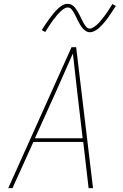

<svg xmlns="http://www.w3.org/2000/svg" viewBox="-20 -981 640 1001"><path d="M23 0 353 -735H377L465 0H442L414 -241H154L45 0ZM162 -260H411L384 -490Q378 -543 372 -596Q366 -649 360 -702Q337 -649 313 -596Q289 -543 266 -490ZM449 -813Q437 -813 427 -819.5Q417 -826 410 -834.5Q403 -843 397.5 -852.5Q392 -862 386.5 -872.5Q381 -883 376 -894Q371 -905 365.5 -914.5Q360 -924 352.5 -933Q345 -942 333 -942Q328 -942 325.5 -941Q323 -940 318.5 -938Q314 -936 309 -932.5Q304 -929 298 -923.5Q292 -918 289 -914.5Q286 -911 283 -908Q280 -905 277 -901.5Q274 -898 271.5 -894.5Q269 -891 265.5 -887Q262 -883 259 -879Q256 -875 252.5 -870Q249 -865 245.5 -860Q242 -855 238.5 -849.5Q235 -844 231.5 -838.5Q228 -833 224 -827Q220 -821 216 -814L198 -824Q205 -836 211.5 -846Q218 -856 224.5 -865Q231 -874 237 -882.5Q243 -891 248.5 -898Q254 -905 259.5 -911.5Q265 -918 270 -923.5Q275 -929 283.5 -937Q292 -945 300.5 -950.5Q309 -956 316.5 -958.5Q324 -961 333 -961Q345 -961 355 -955Q365 -949 372 -940Q379 -931 384.5 -921.5Q390 -912 395.5 -901.5Q401 -891 406 -880Q411 -869 416.5 -859.5Q422 -850 429.5 -841Q437 -832 449 -832Q454 -832 456.5 -833Q459 -834 463.5 -836.5Q468 -839 473 -842.5Q478 -846 484 -851Q490 -856 493 -859.5Q496 -863 499 -866Q502 -869 504.5 -872.5Q507 -876 510 -879.5Q513 -883 516.5 -887Q520 -891 523 -895.5Q526 -900 529.5 -904.5Q533 -909 536.5 -914Q540 -919 543.5 -924.5Q547 -930 550.5 -935.5Q554 -941 558 -947Q562 -953 566 -960L584 -950Q577 -939 570 -928.5Q563 -918 557 -909Q551 -900 545 -891.5Q539 -883 533.5 -876Q528 -869 522.5 -862.5Q517 -856 512 -851Q507 -846 498.5 -837.5Q490 -829 481.5 -824Q473 -819 465.5 -816Q458 -813 449 -813Z"/></svg>

Font: Iosevka SS04 Thin Extended
Style: Italic
Weight: 100
Width: 7
Italic angle: -9°
Monospace: yes
Designer: Belleve Invis
Foundry: Belleve Invis
Version: Version 19.0.0; ttfautohint (v1.8.4)